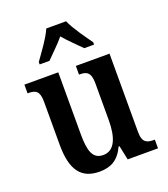

<svg xmlns="http://www.w3.org/2000/svg" viewBox="-141 -866 852 975"><g transform="rotate(-20 285.0 -378.0)"><path d="M129 -619V-606H182C209 -634 249 -671 276 -704C302 -672 345 -632 370 -606H423V-619C396 -657 349 -721 330 -766H223C204 -721 156 -657 129 -619ZM230 10C290 10 333 -12 363 -77H368L384 0H548V-47H542C507 -47 481 -54 481 -113V-536H299V-489H303C337 -489 362 -481 362 -420V-221C362 -126 337 -63 276 -63C219 -63 204 -111 204 -202V-536H21V-489H25C65 -489 85 -478 85 -420V-187C85 -51 131 10 230 10Z"/></g></svg>

Font: Noto Serif Sinhala Condensed SemiBold
Style: Regular
Weight: 600
Width: 3
Designer: Jelle Bosma - Monotype Design Team
Foundry: Monotype Imaging Inc.
Version: Version 2.007